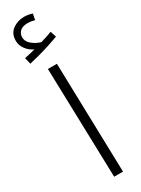

<svg xmlns="http://www.w3.org/2000/svg" viewBox="-246 -956 719 978"><g transform="rotate(-30 113.5 -467.5)"><path d="M18 -712 9 -750Q29 -754 43.5 -757.5Q58 -761 72 -765Q46 -777 29 -800Q12 -823 12 -850Q12 -892 41.5 -913.5Q71 -935 109 -935Q134 -935 157 -927L150 -892Q140 -895 130 -896.5Q120 -898 109 -898Q79 -898 64.5 -884.5Q50 -871 49 -851Q49 -823 72.5 -804.5Q96 -786 122 -779Q160 -790 189 -801L200 -766Q176 -757 143.5 -746.5Q111 -736 78 -727Q45 -718 18 -712ZM100 0 82 -644H135L152 0Z"/></g></svg>

Font: Noto Sans Arabic UI Lt
Style: Regular
Weight: 300
Designer: Monotype Design Team, Nadine Chahine and Nizar Qandah
Foundry: Monotype Imaging Inc.
Version: Version 2.010; ttfautohint (v1.8.4.7-5d5b)